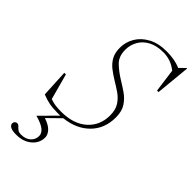

<svg xmlns="http://www.w3.org/2000/svg" viewBox="-292 -763 1097 1097"><g transform="rotate(45 257.0 -214.0)"><path d="M90.5 265Q56 265 42 256.2Q28 247.5 28 235Q28 226 34 220Q40 214 47 214Q57.5 214 64.5 221.8Q71.5 229.5 81.2 237.2Q91 245 109 245Q145.5 245 167 225.8Q188.5 206.5 188.5 177Q188.5 156 167.5 138.2Q146.5 120.5 96.5 107L97 105L191.5 9.5Q183 10 174.5 10Q132 10 103.5 4.8Q75 -0.5 43 -13.5L34.5 -179.5H47.5L90 -23Q111 -15 133 -12.2Q155 -9.5 177.5 -9.5Q278 -9.5 335 -60.2Q392 -111 392 -192.5Q392 -237.5 373.5 -266.2Q355 -295 326.8 -314.5Q298.5 -334 269 -351.5Q240 -369 214.5 -388.8Q189 -408.5 173.2 -436.2Q157.5 -464 157.5 -505.5Q157.5 -551 180.8 -590.8Q204 -630.5 249.8 -655.2Q295.5 -680 362 -680Q396 -680 423.8 -674.8Q451.5 -669.5 475 -659.5L509 -693H513.5L493 -482.5H481L462 -624Q434 -646 407 -654.5Q380 -663 353 -663Q297.5 -663 260.8 -643Q224 -623 205.8 -590.2Q187.5 -557.5 187.5 -520Q187.5 -466 217.8 -436.2Q248 -406.5 292.5 -379Q322.5 -361 352.8 -340Q383 -319 403.2 -288Q423.5 -257 423.5 -208Q423.5 -117.5 366.5 -60Q309.5 -2.5 214 8L139 81.5Q182 96 200.5 116.8Q219 137.5 219 158.5Q219 204 182.8 234.5Q146.5 265 90.5 265Z"/></g></svg>

Font: Newsreader 16pt ExtraLight
Style: Italic
Weight: 275
Italic angle: -17°
Designer: Hugues Gentile
Foundry: Production Type
Version: Version 1.003; ttfautohint (v1.8.3)